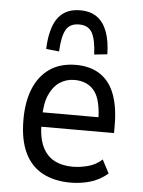

<svg xmlns="http://www.w3.org/2000/svg" viewBox="-54 -787 622 838"><g transform="rotate(5 257.5 -367.5)"><path d="M287 9Q216 9 164.5 -18Q113 -45 85.5 -102Q58 -159 58 -248Q58 -326 81.5 -383.5Q105 -441 151.5 -473Q198 -505 266 -505Q330 -505 373 -476Q416 -447 436.5 -391.5Q457 -336 457 -256V-223H121V-286H401L384 -264Q384 -360 353.5 -399.5Q323 -439 265 -439Q230 -439 201.5 -420.5Q173 -402 155.5 -363Q138 -324 138 -260V-239Q138 -175 156.5 -136Q175 -97 209 -79Q243 -61 290 -61Q321 -61 356 -70Q391 -79 418 -104L449 -45Q412 -14 370.5 -2.5Q329 9 287 9ZM187 -557 130 -563Q132 -621 146.5 -661.5Q161 -702 190 -723Q219 -744 264 -744Q309 -744 338 -723Q367 -702 382 -661.5Q397 -621 398 -563L341 -557Q338 -622 321.5 -652Q305 -682 264 -682Q223 -682 206.5 -652Q190 -622 187 -557Z"/></g></svg>

Font: Nunito Sans 7pt Condensed
Style: Regular
Weight: 400
Width: 3
Designer: Vernon Adams
Foundry: Vernon Adams
Version: Version 3.101;gftools[0.9.27]